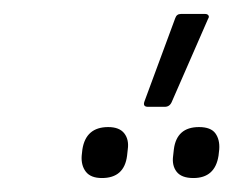

<svg xmlns="http://www.w3.org/2000/svg" viewBox="-20 -835 334 275"><path d="M192 -682Q184 -682 187 -690L231 -809Q233 -815 239 -815H274Q277 -815 278.5 -813Q280 -811 278 -808L226 -689Q223 -682 216 -682ZM126 -580Q110 -580 103 -589Q96 -598 97 -612L98 -621Q103 -653 135 -653Q151 -653 158 -644Q165 -635 163 -621L162 -612Q158 -580 126 -580ZM257 -580Q240 -580 233 -589Q226 -598 228 -612L229 -621Q233 -653 265 -653Q282 -653 288.5 -644Q295 -635 294 -621L293 -612Q288 -580 257 -580Z"/></svg>

Font: Sofia Sans Semi Condensed Light
Style: Italic
Weight: 300
Italic angle: -9°
Version: Version 4.100